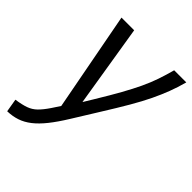

<svg xmlns="http://www.w3.org/2000/svg" viewBox="-246 -636 974 974"><g transform="rotate(45 240.5 -149.0)"><path d="M-35 153Q7 147 33.5 137.5Q60 128 80 108.5Q100 89 123 55L152 11L51 -522H142L214 -79L248 -135Q290 -204 319 -256Q348 -308 368.5 -351.5Q389 -395 403 -436Q417 -477 429 -522H516Q503 -474 487 -432Q471 -390 449 -344Q427 -298 393.5 -240.5Q360 -183 310 -103L230 26Q196 81 166 118.5Q136 156 106.5 179Q77 202 45.5 212.5Q14 223 -23 224Z"/></g></svg>

Font: Raleway Thin Medium
Style: Italic
Weight: 500
Italic angle: -12°
Version: Version 4.026